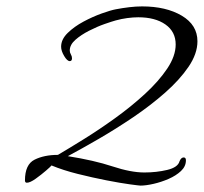

<svg xmlns="http://www.w3.org/2000/svg" viewBox="-20 -564 637 600"><path d="M419 16Q415 16 385.5 12Q356 8 312.5 -0.5Q269 -9 223 -20.5Q177 -32 141 -47Q139 -44 124 -31Q109 -18 91.5 -5.5Q74 7 64 7Q58 7 58 0Q58 -50 88 -65Q118 -80 161 -80Q195 -100 242.5 -129.5Q290 -159 340 -195Q390 -231 433 -270.5Q476 -310 502.5 -349.5Q529 -389 529 -425Q529 -465 497 -487.5Q465 -510 412 -510Q396 -510 377.5 -507.5Q359 -505 341 -500Q330 -497 307 -489Q284 -481 258.5 -468Q233 -455 215.5 -439.5Q198 -424 198 -406Q198 -400 201.5 -394Q205 -388 205 -382Q205 -373 198 -373Q190 -373 180.5 -389Q171 -405 171 -418Q171 -441 191.5 -461Q212 -481 241 -496.5Q270 -512 298 -522Q326 -532 342 -535Q363 -539 384 -541.5Q405 -544 424 -544Q499 -544 548 -515Q597 -486 597 -435Q597 -396 569 -355Q541 -314 495.5 -274Q450 -234 396 -197.5Q342 -161 288.5 -130Q235 -99 192 -76Q274 -63 331.5 -44Q389 -25 431 -25Q469 -25 502.5 -33Q536 -41 541 -60Q546 -72 554 -72Q561 -72 561 -63Q561 -44 545.5 -29.5Q530 -15 507 -5Q484 5 460 10.5Q436 16 419 16Z"/></svg>

Font: Allura
Style: Regular
Weight: 400
Designer: Robert E. Leuschke
Foundry: Robert E. Leuschke
Version: Version 1.110